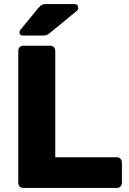

<svg xmlns="http://www.w3.org/2000/svg" viewBox="-20 -925 637 945"><path d="M92 -750Q76 -750 76 -766Q76 -774 81 -779L169 -886Q180 -898 187 -901.5Q194 -905 206 -905H346Q365 -905 365 -885Q365 -878 360 -873L227 -764Q219 -757 211.5 -753.5Q204 -750 190 -750ZM95 0Q84 0 77 -7Q70 -14 70 -25V-675Q70 -686 77 -693Q84 -700 95 -700H227Q238 -700 245 -693Q252 -686 252 -675V-151H555Q566 -151 573 -143.5Q580 -136 580 -125V-25Q580 -14 573 -7Q566 0 555 0Z"/></svg>

Font: Fz Rubik
Style: Bold
Weight: 700
Designer: Hubert and Fischer
Foundry: Hubert and Fischer
Version: Vit hóa bi FontZin.com